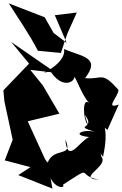

<svg xmlns="http://www.w3.org/2000/svg" viewBox="-43 -1035 722 1135"><path d="M65 0 267 80 237 -86C234 86 352 84 329 57C520 -66 402 2 541 27C405 21 604 -53 556 -109C552 -156 482 -219 566 -108C605 -288 553 -296 592 -267L659 -417C572 -386 659 -466 657 -504C556 -618 563 -563 460 -573C556 -698 439 -700 333 -746C337 -749 359 -677 217 -605L269 -617L23 -787L129 -659L-23 -501L-17 -436L32 -209L-15 -87L137 -47ZM458 -356C532 -265 377 -302 521 -254C454 -276 369 -237 484 -225C423 -198 357 -62 343 -210C394 -100 276 -171 238 -72L222 -97L121 -318L308 -363L211 -529L136 -622L259 -608C342 -487 429 -574 386 -600C415 -560 439 -476 485 -424C444 -468 444 -333 479 -291ZM274 -840 221 -933 9 -1015C67 -923 130 -834 181 -735L317 -722L355 -836L411 -961L281 -945L351 -782Z"/></svg>

Font: Asimov Silicon
Style: Regular
Weight: 400
Designer: Google
Version: Version 2.000980; 2014